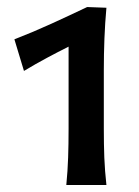

<svg xmlns="http://www.w3.org/2000/svg" viewBox="-20 -846 392 540"><path d="M166.5 -325.7Q170.4 -365.7 171.6 -402.8Q172.9 -439.9 172.9 -483.9V-714.8Q143.6 -700.2 112.1 -683.3Q80.6 -666.5 47.4 -646.5L20.5 -735.4Q74.2 -756.3 124.5 -779.3Q174.8 -802.2 225.1 -826.2L279.3 -824.2Q275.4 -781.2 273.7 -737.5Q272 -693.8 272 -648.9V-483.9Q272 -439 273.4 -402.3Q274.9 -365.7 279.3 -325.7Z"/></svg>

Font: Pinar DS1 SemiBold
Style: Regular
Weight: 600
Designer: Amin Abedi
Version: Version 3.000